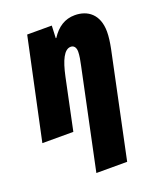

<svg xmlns="http://www.w3.org/2000/svg" viewBox="-153 -656 831 990"><g transform="rotate(-20 262.5 -161.5)"><path d="M318 -306 203 240H372L493 -335C500 -370 504 -400 504 -426C504 -522 446 -563 376 -563C322 -563 280 -536 247 -485H244L247 -553H112L-6 0H164L223 -281C241 -366 265 -417 301 -417C318 -417 329 -404 329 -380C329 -361 324 -332 318 -306Z"/></g></svg>

Font: Noto Sans Condensed Black
Style: Italic
Weight: 900
Width: 3
Italic angle: -12°
Designer: Monotype Design Team
Foundry: Monotype Imaging Inc.
Version: Version 2.013